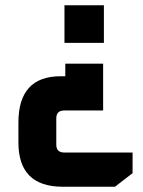

<svg xmlns="http://www.w3.org/2000/svg" viewBox="-20 -548 544 730"><path d="M50 -6.4V-82.1Q50 -258.1 210.8 -258.1H228.3V-305.9H372.1V-127.9H224.1Q194 -127.9 194 -97.9V1.9Q194 31.9 224.1 31.9H484.1V110.4L417 162H218.4Q50 162 50 -6.4ZM225.1 -385V-528H375V-385Z"/></svg>

Font: Oxanium ExtraLight
Style: Regular
Weight: 200
Designer: Severin Meyer
Version: Version 2.000